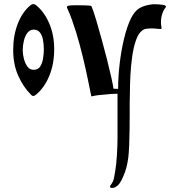

<svg xmlns="http://www.w3.org/2000/svg" viewBox="-20 -466 863 946"><path d="M132 0Q95 -37 70 -92.5Q45 -148 45 -220Q45 -291 67.5 -349Q90 -407 130 -440Q138 -446 144 -446Q151 -446 158 -440Q198 -408 222.5 -351Q247 -294 247 -224Q247 -151 223 -92.5Q199 -34 158 0Q155 2 151.5 4.5Q148 7 144 7Q140 7 137 4.5Q134 2 132 0ZM310 -431Q310 -437 321 -438.5Q332 -440 344 -440H370Q386 -440 401.5 -439.5Q417 -439 430 -437Q441 -411 454 -367Q467 -323 481 -272Q495 -221 507.5 -172Q520 -123 528.5 -84.5Q537 -46 539 -29Q545 -29 550.5 -28.5Q556 -28 562 -28Q562 -87 569.5 -151.5Q577 -216 591 -274.5Q605 -333 624 -373Q642 -411 667.5 -426Q693 -441 733 -445H744Q761 -445 779.5 -442.5Q798 -440 798 -433Q798 -433 796 -429Q786 -418 779.5 -398Q773 -378 773 -356Q773 -344 776 -329Q776 -323 770 -323Q762 -323 751 -324.5Q740 -326 729 -326Q716 -326 703 -324.5Q690 -323 681 -316Q662 -302 650 -268Q638 -234 631.5 -188.5Q625 -143 622.5 -94.5Q620 -46 620 -4Q619 20 619 38.5Q619 57 619 74V103Q619 130 618.5 170Q618 210 616.5 248.5Q615 287 612 312Q608 340 602.5 360.5Q597 381 587 404Q580 421 570.5 435.5Q561 450 544 458Q538 460 532 460Q522 460 522 454Q522 449 528 442Q538 428 541.5 412Q545 396 548 375Q553 346 556 298.5Q559 251 559 211V-4H555Q542 -4 526.5 -3Q511 -2 496 0Q479 1 463 3Q447 5 430 9Q423 -25 412.5 -76.5Q402 -128 387.5 -188Q373 -248 355 -307Q345 -339 334.5 -368.5Q324 -398 312 -424Q310 -426 310 -431ZM146 -122Q167 -122 177.5 -137.5Q188 -153 192 -176.5Q196 -200 196 -223Q196 -246 192 -268.5Q188 -291 177 -305.5Q166 -320 146 -320Q127 -320 115 -304Q103 -288 97.5 -264.5Q92 -241 92 -218Q92 -198 98 -175.5Q104 -153 115.5 -137.5Q127 -122 146 -122Z"/></svg>

Font: Ponomar
Style: Regular
Weight: 400
Version: Version 1.301; ttfautohint (v1.8.4.7-5d5b)